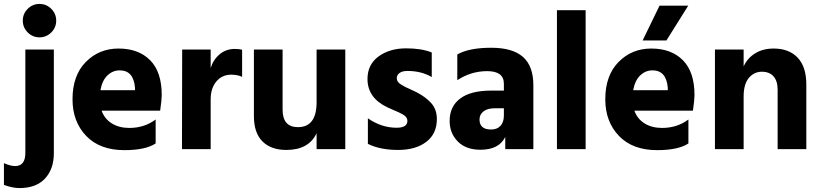

<svg xmlns="http://www.w3.org/2000/svg" viewBox="-60 -759 4178 977"><path d="M214 21Q214 101 169 149.5Q124 198 39 198Q4 198 -40 182V71Q-7 86 17 86Q69 86 69 19V-507H214ZM201 -714Q226 -689 226 -654Q226 -619 201 -594Q176 -569 141 -569Q106 -569 81 -594Q56 -619 56 -654Q56 -689 81 -714Q106 -739 141 -739Q176 -739 201 -714Z M732 -29Q680 5 573 5Q448 5 378.5 -67.5Q309 -140 309 -254Q309 -375 376.5 -443.5Q444 -512 543 -512Q645 -512 704 -452.5Q763 -393 763 -275Q763 -252 755 -196H457Q472 -154 509 -131Q546 -108 598 -108Q675 -108 732 -151ZM549 -401Q514 -401 487 -375.5Q460 -350 451 -300H627V-312Q620 -401 549 -401Z M1012 0H866L867 -507H1012V-413Q1026 -457 1058.5 -483.5Q1091 -510 1134 -510Q1158 -510 1172 -506V-368Q1148 -379 1117 -379Q1070 -379 1041 -344.5Q1012 -310 1012 -253Z M1697 0H1551V-81Q1511 4 1397 4Q1319 4 1275.5 -39.5Q1232 -83 1232 -168V-507H1378V-201Q1378 -112 1456 -112Q1551 -112 1551 -239V-507H1697Z M2163 -153Q2163 -78 2109 -37Q2055 4 1966 4Q1874 4 1812 -27V-157Q1881 -109 1958 -109Q2013 -109 2013 -144Q2013 -153 2008 -161Q2003 -169 1991 -176Q1979 -183 1969 -187.5Q1959 -192 1940 -200Q1921 -208 1911 -213Q1810 -261 1810 -357Q1810 -431 1866.5 -472Q1923 -513 2007 -513Q2085 -513 2137 -492V-367Q2084 -398 2013 -398Q1987 -398 1973 -387.5Q1959 -377 1959 -361Q1959 -352 1964 -344Q1969 -336 1980.5 -329Q1992 -322 2002.5 -316.5Q2013 -311 2031.5 -303Q2050 -295 2061 -289Q2107 -265 2135 -233.5Q2163 -202 2163 -153Z M2439 -100Q2470 -100 2487 -119Q2504 -138 2504 -171V-208H2457Q2420 -208 2400 -192Q2380 -176 2380 -151Q2380 -100 2439 -100ZM2511 -62Q2479 3 2385 3Q2311 3 2269.5 -39Q2228 -81 2228 -144Q2228 -217 2281.5 -257.5Q2335 -298 2440 -298H2504V-333Q2504 -397 2419 -397Q2337 -397 2267 -351V-482Q2327 -516 2440 -516Q2548 -516 2601 -469.5Q2654 -423 2654 -325V0H2511Z M2920 0H2774V-707H2920Z M3443 -29Q3391 5 3284 5Q3159 5 3089.5 -67.5Q3020 -140 3020 -254Q3020 -375 3087.5 -443.5Q3155 -512 3254 -512Q3356 -512 3415 -452.5Q3474 -393 3474 -275Q3474 -252 3466 -196H3168Q3183 -154 3220 -131Q3257 -108 3309 -108Q3386 -108 3443 -151ZM3260 -401Q3225 -401 3198 -375.5Q3171 -350 3162 -300H3338V-312Q3331 -401 3260 -401ZM3331 -553H3210L3296 -730H3442Z M4043 0H3897V-302Q3897 -347 3876 -370.5Q3855 -394 3817 -394Q3777 -394 3750.5 -362.5Q3724 -331 3724 -268V0H3578V-507H3724V-421Q3743 -463 3782.5 -487.5Q3822 -512 3877 -512Q3955 -512 3999 -465.5Q4043 -419 4043 -329Z"/></svg>

Font: Hind Guntur
Style: Bold
Weight: 700
Designer: Manushi Parikh, Hitesh Malaviya
Foundry: Indian Type Foundry
Version: Version 1.002;PS 1.0;hotconv 1.0.86;makeotf.lib2.5.63406; tt